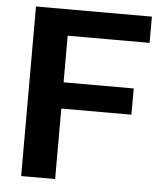

<svg xmlns="http://www.w3.org/2000/svg" viewBox="-52 -756 677 802"><g transform="rotate(5 287.0 -355.5)"><path d="M209 0H66.5V-711H552.5V-601H209V-405.5H503V-295.5H209Z"/></g></svg>

Font: Roberto Sans
Style: Bold
Weight: 700
Designer: Google (font) & Cristiano Sobral (main changes)
Version: Version 1.000;October 12, 2021;FontCreator 14.0.0.2814 64-bi